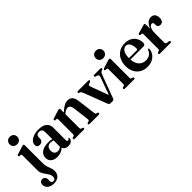

<svg xmlns="http://www.w3.org/2000/svg" viewBox="36 -1547 2671 2671"><g transform="rotate(-45 1372.0 -211.0)"><path d="M122.5 -512Q88.5 -512 67.8 -532.5Q47 -553 47 -585Q47 -617.5 67.8 -638.2Q88.5 -659 122.5 -659Q156.5 -659 177.2 -638.2Q198 -617.5 198 -585.5Q198 -553 177.2 -532.5Q156.5 -512 122.5 -512ZM187 -72Q187 -31 197.8 0.2Q208.5 31.5 219 59.5Q229.5 87.5 229.5 119.5Q229.5 172.5 195 204.8Q160.5 237 101 237Q37.5 237 4.2 207.5Q-29 178 -29 138Q-29 107.5 -14 92.2Q1 77 26 77Q50.5 77 65.8 94Q81 111 81 138.5V169Q81 208 114 208Q156.5 208 156.5 155.5Q156.5 129 142.8 104.8Q129 80.5 110.8 56.5Q92.5 32.5 78.8 6.5Q65 -19.5 65 -50V-353Q65 -369.5 53 -373L27 -373.5Q15.5 -378 15.5 -388.5Q15.5 -400 32 -406L139.5 -439.5Q160 -447 170 -447Q187 -447 187 -428Z M265.5 -99Q265.5 -157.5 313.5 -192Q361.5 -226.5 454 -226.5Q473 -226.5 488.8 -224Q504.5 -221.5 518 -217.5V-350Q518 -420.5 459.5 -420.5Q431.5 -420.5 417 -407Q402.5 -393.5 402.5 -375V-343.5Q402.5 -316 385.2 -299.8Q368 -283.5 338.5 -283.5Q287 -283.5 287 -334Q287 -362.5 308.5 -389Q330 -415.5 372.8 -432.2Q415.5 -449 478.5 -449Q559.5 -449 600 -414.5Q640.5 -380 640.5 -318.5V-77Q640.5 -48.5 661 -48.5Q677 -48.5 682 -64.5Q684.5 -69 689 -69Q698.5 -69 698.5 -56Q698.5 -35.5 676.5 -13Q654.5 9.5 609 9.5Q573.5 9.5 552.2 -5.5Q531 -20.5 527 -44.5Q503.5 -18.5 468.2 -4.5Q433 9.5 393.5 9.5Q335 9.5 300.2 -20.5Q265.5 -50.5 265.5 -99ZM387.5 -119.5Q387.5 -82 406 -62.8Q424.5 -43.5 454.5 -43.5Q490.5 -43.5 518 -68V-191.5Q492.5 -201 464 -201Q428 -201 407.8 -179.5Q387.5 -158 387.5 -119.5Z M892.5 -428V-365.5Q939.5 -409.5 976 -429.2Q1012.5 -449 1046.5 -449Q1095.5 -449 1121 -419Q1146.5 -389 1153.5 -331.5L1187 -65.5Q1188.5 -52 1191.5 -45.5Q1194.5 -39 1203 -36.5L1222 -32Q1234 -25.5 1234 -15.5Q1234 0 1216.5 0H1033Q1017 0 1017 -15.5Q1017 -25.5 1027.5 -30.5L1048.5 -35.5Q1066.5 -41 1063.5 -64L1034.5 -302Q1029 -339.5 1015.2 -358Q1001.5 -376.5 974.5 -376.5Q938.5 -376.5 897.5 -337.5L892.5 -333V-64Q892.5 -40 906.5 -35.5L927.5 -30.5Q937.5 -25.5 937.5 -15.5Q937.5 0 921.5 0H740Q723 0 723 -15.5Q723 -26 734.5 -32L756 -37Q770.5 -41 770.5 -64V-353Q770.5 -369.5 758.5 -373L732.5 -373.5Q720.5 -378 720.5 -388.5Q720.5 -399.5 737 -406L845 -440Q857 -444 863.2 -445.5Q869.5 -447 875 -447Q892.5 -447 892.5 -428Z M1486 2.5H1441Q1420.5 2.5 1410.5 -22.5L1276 -372.5Q1266.5 -397 1254 -402.5L1237.5 -407.5Q1225.5 -414 1225.5 -423Q1225.5 -439 1242.5 -439H1447.5Q1464 -439 1464 -423Q1464 -413.5 1450 -407L1431.5 -402Q1412 -397 1407.8 -387.2Q1403.5 -377.5 1410 -360.5L1508.5 -94.5L1602 -354.5Q1615.5 -392 1579.5 -402.5L1558.5 -407Q1546 -412.5 1546 -423Q1546 -439 1563.5 -439H1685.5Q1702.5 -439 1702.5 -423Q1702.5 -413.5 1690.5 -407.5L1676 -403Q1665 -399 1657.2 -388.8Q1649.5 -378.5 1640 -353.5L1516 -20Q1511 -7 1503.2 -2.2Q1495.5 2.5 1486 2.5Z M1815.5 -512Q1781.5 -512 1761 -532.5Q1740.5 -553 1740.5 -585Q1740.5 -617.5 1761.2 -638.2Q1782 -659 1815.5 -659Q1849.5 -659 1870.5 -638.2Q1891.5 -617.5 1891.5 -585.5Q1891.5 -553 1870.5 -532.5Q1849.5 -512 1815.5 -512ZM1880.5 -428V-64Q1880.5 -41.5 1894.5 -37L1915.5 -32.5Q1927 -26.5 1927 -15.5Q1927 0 1910 0H1728Q1711 0 1711 -15.5Q1711 -26.5 1722.5 -32L1744 -37Q1758.5 -41.5 1758.5 -64V-353Q1758.5 -369.5 1746.5 -373L1720.5 -373.5Q1708.5 -378 1708.5 -388.5Q1708.5 -399.5 1725 -406L1833 -440Q1845 -444 1851.2 -445.5Q1857.5 -447 1863 -447Q1880.5 -447 1880.5 -428Z M2361.5 -270Q2361.5 -231.5 2322.5 -231.5H2069.5Q2075.5 -150.5 2115 -110Q2154.5 -69.5 2216 -69.5Q2261 -69.5 2293.5 -92.5Q2326 -115.5 2336.5 -153Q2344 -162.5 2351 -162Q2361 -162.5 2360.5 -148Q2358 -105 2333.2 -69Q2308.5 -33 2266.2 -11.5Q2224 10 2169.5 10Q2105 10 2057 -18Q2009 -46 1982.5 -96.2Q1956 -146.5 1956 -213.5Q1956 -282 1982.5 -335.2Q2009 -388.5 2058.2 -418.8Q2107.5 -449 2176.5 -449Q2232.5 -449 2274.2 -425.5Q2316 -402 2338.8 -361.5Q2361.5 -321 2361.5 -270ZM2160.5 -412.5Q2119.5 -412.5 2094 -374Q2068.5 -335.5 2068.5 -260H2220Q2238 -260 2238 -279Q2238 -345 2215.8 -378.8Q2193.5 -412.5 2160.5 -412.5Z M2565.5 -424.5 2568 -335.5Q2583.5 -392.5 2616 -420.8Q2648.5 -449 2687 -449Q2726 -449 2747 -424.5Q2768 -400 2768 -354.5Q2768 -314.5 2751.2 -295.5Q2734.5 -276.5 2709 -276.5Q2658 -276.5 2657 -329L2656.5 -345.5Q2656.5 -375.5 2631 -375.5Q2606.5 -375.5 2587.8 -343.5Q2569 -311.5 2569 -247.5V-65.5Q2569 -41.5 2588 -38.5L2628.5 -32Q2643.5 -29.5 2643.5 -15.5Q2643.5 0 2625.5 0H2417.5Q2400 0 2400 -15.5Q2400 -26 2412.5 -32.5L2432.5 -37Q2447 -41.5 2447 -63V-354Q2447 -371 2435.5 -374.5L2408.5 -375Q2397 -379.5 2397 -389.5Q2397 -401.5 2414 -407.5L2523.5 -439Q2542.5 -445.5 2550.5 -445.5Q2563.5 -445.5 2565.5 -424.5Z"/></g></svg>

Font: Fraunces 144pt Soft SemiBold
Style: Regular
Weight: 600
Version: Version 1.000;[b76b70a41]